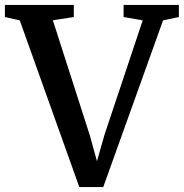

<svg xmlns="http://www.w3.org/2000/svg" viewBox="-39 -763 750 783"><path d="M-19 -693.5V-743H262V-693.5L176.5 -680.5L327 -212L356.5 -105.5L387 -213L543 -680L465 -693.5V-743H690.5V-693.5L626 -680L382 0H284.5L41.5 -680Z"/></svg>

Font: Merriweather 36pt SemiBold
Style: Regular
Weight: 600
Version: Version 2.100